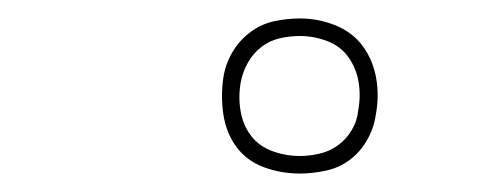

<svg xmlns="http://www.w3.org/2000/svg" viewBox="-20 -774 540 208"><path d="M305 -586Q284 -586 265.5 -593Q247 -600 236 -615Q225 -630 222 -650Q219 -670 222 -690Q224 -704 231.5 -717Q239 -730 251 -739Q263 -748 277 -751Q291 -754 305 -754Q325 -754 343.5 -746.5Q362 -739 373 -724Q384 -709 387.5 -689.5Q391 -670 387 -649Q385 -635 377.5 -622Q370 -609 358.5 -600.5Q347 -592 332.5 -589Q318 -586 305 -586ZM305 -605Q315 -605 326 -607.5Q337 -610 346 -616.5Q355 -623 361 -633Q367 -643 368 -654Q371 -670 368.5 -685Q366 -700 357.5 -712Q349 -724 334.5 -729.5Q320 -735 305 -735Q294 -735 283 -732.5Q272 -730 263 -723Q254 -716 248.5 -706Q243 -696 241 -686Q238 -670 240.5 -654.5Q243 -639 251.5 -627.5Q260 -616 274.5 -610.5Q289 -605 305 -605Z"/></svg>

Font: Iosevka Curly Thin Oblique
Style: Regular
Weight: 100
Italic angle: -9°
Monospace: yes
Designer: Belleve Invis
Foundry: Belleve Invis
Version: Version 11.1.0; ttfautohint (v1.8.3)